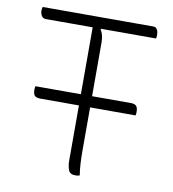

<svg xmlns="http://www.w3.org/2000/svg" viewBox="-80 -770 760 845"><g transform="rotate(10 300.0 -347.5)"><path d="M72 -351H498Q516 -351 523 -343Q530 -335 530 -317Q530 -313 529.5 -308Q529 -303 528 -301H102Q90 -301 83 -304.5Q76 -308 73 -315.5Q70 -323 70 -335Q70 -339 70.5 -344Q71 -349 72 -351ZM43 -700H537Q548 -700 554 -691Q560 -682 560 -664Q560 -660 559.5 -656.5Q559 -653 558 -650H65Q57 -650 51.5 -654.5Q46 -659 43 -667Q40 -675 40 -684Q40 -689 41 -693Q42 -697 43 -700ZM332 2Q328 3 323.5 4Q319 5 313 5Q288 5 281.5 -13.5Q275 -32 275 -55Q275 -133 275 -210Q275 -287 275 -364Q275 -441 275 -518.5Q275 -596 275 -675H326L311 -646Q316 -639 319 -630.5Q322 -622 323.5 -611.5Q325 -601 325 -589Q325 -514 325 -434Q325 -354 325 -272Q325 -190 325 -105Q325 -77 326.5 -50.5Q328 -24 332 2Z"/></g></svg>

Font: Recursive Casual Light
Style: Regular
Weight: 300
Version: Version 1.047